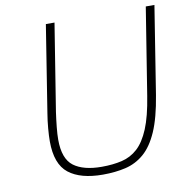

<svg xmlns="http://www.w3.org/2000/svg" viewBox="-82 -812 873 897"><g transform="rotate(-10 354.5 -363.5)"><path d="M335 6Q229 6 173 -38Q117 -82 117 -190Q117 -216 120 -251.5Q123 -287 129 -323L194 -733H235L169 -320Q164 -285 160.5 -250.5Q157 -216 157 -191Q157 -100 203 -65.5Q249 -31 336 -31Q389 -31 431.5 -41Q474 -51 506.5 -80.5Q539 -110 563 -167.5Q587 -225 602 -320L668 -733H709L643 -317Q626 -212 598 -148Q570 -84 531 -50.5Q492 -17 443 -5.5Q394 6 335 6Z"/></g></svg>

Font: Exo Thin ExtraLight
Style: Italic
Weight: 250
Italic angle: -9°
Version: Version 2.000